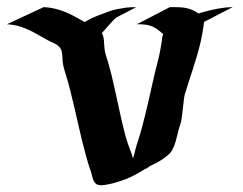

<svg xmlns="http://www.w3.org/2000/svg" viewBox="-58 -521 694 549"><path d="M67.1 -500.7Q84 -499.8 98.9 -496.2Q113.8 -492.7 127.7 -487.1Q141.6 -481.4 155 -474.2Q168.5 -467 182.9 -458.7L184.3 -458L188.7 -460.7Q204.1 -469.5 219.6 -475.6Q235.1 -481.7 252 -487.8Q264.4 -492.4 277.3 -494.9Q290.3 -497.3 303.5 -499.3Q307.6 -499.8 312.9 -500Q318.1 -500.2 321.8 -500.5H326.2Q326.9 -500.5 328.2 -500.6Q329.6 -500.7 328.9 -500.5L325.2 -499.3Q330.3 -500.7 332 -500.7L274.2 -470.7L272.9 -469.7Q269.8 -467 267.1 -464.1Q264.4 -461.2 261.7 -458.3Q254.4 -450.4 247.4 -442.4Q240.5 -434.3 233.2 -426.5Q236.1 -421.6 237.4 -415.8Q238.8 -409.9 239.3 -403.8Q239.7 -397.7 240 -391.7Q240.2 -385.7 241 -380.4Q242.2 -370.8 245.2 -361.6Q248.3 -352.3 251 -343.3Q255.6 -327.9 260.3 -309Q264.9 -290 269.5 -269.2Q274.2 -248.3 278.8 -226.6Q283.4 -204.8 288.1 -184.1Q292.7 -163.3 297.6 -144.4Q302.5 -125.5 307.6 -110.4Q311 -99.9 315.3 -89.4Q319.6 -78.9 322.3 -68.1Q325 -75.7 326.7 -83.4Q328.4 -91.1 330.6 -98.9Q332.3 -105.2 334.4 -111.6Q336.4 -117.9 338.4 -124.3Q343.3 -138.7 348.1 -157Q353 -175.3 357.9 -195.3Q362.8 -215.3 367.6 -236.3Q372.3 -257.3 376.8 -277.5Q381.3 -297.6 385.7 -315.9Q390.1 -334.2 394 -349.1Q397.5 -362.5 400 -376Q402.6 -389.4 404.5 -402.8Q405.3 -407.7 405.8 -413.1Q406.2 -418.5 408.7 -423.1Q398.7 -432.4 390.6 -438Q382.6 -443.6 374.1 -446.7Q365.7 -449.7 356.1 -450.7Q346.4 -451.7 333.3 -451.7L428 -500.7Q441.9 -500.7 452.9 -500.4Q463.9 -500 473.4 -498.2Q482.9 -496.3 491.6 -492.7Q500.2 -489 509.5 -482.4Q513.2 -483.6 516.7 -484.6Q520.3 -485.6 523.7 -486.6Q544.2 -492.4 565.1 -496.3Q585.9 -500.2 607.4 -500.7L525.9 -458.5Q524.4 -454.6 524.4 -450.2Q524.4 -445.8 523.2 -442.1Q520.5 -422.1 516 -402.6Q511.5 -383.1 505.9 -363.6Q500.2 -344.2 494 -325.1Q487.8 -305.9 481.7 -286.9Q479 -278.3 476.3 -269.7Q473.6 -261 470.7 -252.4Q469.2 -248 467.8 -236.2Q466.3 -224.4 464.8 -210.8Q463.4 -197.3 461.8 -185.4Q460.2 -173.6 458.7 -169.2L457.3 -164.8Q457.3 -164.6 457.2 -164.3Q457 -164.1 457 -163.8V-164.1L456.5 -162.4Q456.5 -162.1 456.3 -161.9Q456.1 -161.1 455.7 -159.8Q455.3 -158.4 454.8 -157Q454.3 -155.5 454 -154.3Q453.6 -153.1 453.4 -152.8Q451.4 -145 449.3 -136.1Q447.3 -127.2 444.7 -118.2Q442.1 -109.1 438.7 -100.8Q435.3 -92.5 430.7 -86.2Q427.2 -81.8 422.4 -77.8Q417.5 -73.7 413.3 -70.3Q403.3 -62.7 392.3 -57Q381.3 -51.3 370.1 -45.7Q367.2 -44.2 364.4 -41.5Q361.6 -38.8 358.4 -38.8Q341.3 -27.8 323.6 -18.7Q305.9 -9.5 286.4 -3.4Q280.8 -1.7 275.1 0.2Q269.5 2.2 263.9 3.4Q260.7 3.9 254.8 5.4Q248.8 6.8 241.9 7.8Q235.1 8.8 228.5 8.5Q221.9 8.3 217.5 5.4Q213.9 2.9 211.4 -1.2Q209 -5.4 207.4 -10.1Q205.8 -14.9 204.7 -19.8Q203.6 -24.7 202.6 -28.6Q195.8 -46.9 189.6 -69.2Q183.3 -91.6 177.4 -115.6Q171.4 -139.6 165.8 -164.8Q160.2 -189.9 154.5 -214.2Q148.9 -238.5 143.3 -260.9Q137.7 -283.2 131.8 -302Q128.4 -313 125.4 -323.7Q122.3 -334.5 121.1 -345.7Q120.6 -350.1 120.5 -355Q120.4 -359.9 120 -364.6Q119.6 -369.4 118.5 -373.9Q117.4 -378.4 115 -382.3Q111.6 -387.9 106.1 -391.7Q100.6 -395.5 95 -398.2Q91.3 -400.1 87.4 -401.7Q83.5 -403.3 79.8 -405.3Q71.3 -410.2 62.6 -415Q54 -419.9 45.4 -424.6Q40.8 -427.2 34.9 -430.3Q29.1 -433.3 24.2 -435.5Q19.5 -437.7 13.2 -440.2Q6.8 -442.6 2 -444.3Q-8.3 -447.8 -17.8 -449.3Q-27.3 -450.9 -38.1 -451.7ZM518.6 -452.6Q518.1 -452.6 517.3 -452.5Q516.6 -452.4 516.1 -452.4Q518.1 -452.6 518.9 -452.8Q519.8 -452.9 518.6 -452.6ZM283 -476.8Q283.4 -477.3 283.2 -477.1Q283 -476.8 282.2 -476.3ZM457.8 -165.8 457 -164.1 457.3 -164.8Q457.8 -166.3 457.8 -165.8Z"/></svg>

Font: Autopia
Style: Bold
Weight: 700
Designer: Antoine Gelgon
Foundry: Antoine Gelgon
Version: 001.000